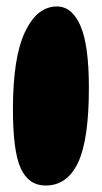

<svg xmlns="http://www.w3.org/2000/svg" viewBox="-20 -564 315 594"><path d="M156 -544Q203 -544 229 -484Q255 -424 255 -293Q255 -132 221.5 -61Q188 10 121 10Q69 10 44.5 -42.5Q20 -95 20 -226Q20 -387 57.5 -465.5Q95 -544 156 -544Z"/></svg>

Font: DynaPuff Condensed
Style: Bold
Weight: 700
Width: 3
Designer: Toshi Omagari, Jennifer Daniel
Foundry: Google Fonts
Version: Version 2.000; ttfautohint (v1.8.4.7-5d5b)